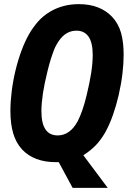

<svg xmlns="http://www.w3.org/2000/svg" viewBox="-20 -762 642 919"><path d="M261.2 14.2H248Q194.8 14.2 154.3 -1.2Q113.8 -16.6 85.9 -46.4Q56.6 -78.1 43.2 -123.8Q29.8 -169.4 29.8 -231.4Q29.8 -274.4 35.9 -324.2Q42 -374 54.2 -424.8Q66.4 -475.6 83 -520Q99.6 -564.5 119.1 -598.6Q137.7 -630.9 161.6 -658.2Q185.5 -685.5 218.8 -705.6Q248 -723.1 282.7 -732.7Q317.4 -742.2 357.4 -742.2Q409.2 -742.2 449 -726.6Q488.8 -710.9 516.1 -682.1Q546.4 -649.9 559.1 -605.7Q571.8 -561.5 571.8 -500Q571.8 -459.5 566.2 -410.4Q560.5 -361.3 547.9 -306.2Q536.6 -257.3 520.3 -210.9Q503.9 -164.6 483.4 -127.9Q473.1 -109.9 462.4 -95.5Q451.7 -81.1 440.4 -68.8Q414.6 -41.5 378.9 -19L495.6 137.2H327.6ZM256.3 -113.8Q285.6 -113.8 310.1 -131.3Q321.8 -139.6 332.3 -152.3Q342.8 -165 352.1 -182.1Q357.4 -192.4 363.3 -206.5Q369.1 -220.7 374.5 -235.8Q384.8 -265.1 395 -307.6Q402.8 -339.4 407.7 -364.5Q412.6 -389.6 416.5 -413.1Q423.8 -461.4 423.8 -498Q423.8 -557.1 404.3 -585.9Q384.3 -615.2 345.7 -615.2Q329.1 -615.2 315.7 -610.4Q302.2 -605.5 292 -598.1Q280.3 -589.8 269.5 -576.7Q258.8 -563.5 250 -547.4Q243.2 -535.2 238.5 -522.9Q233.9 -510.7 229 -496.6Q225.6 -486.3 222.9 -477.8Q220.2 -469.2 217.8 -460.9Q215.3 -452.6 212.9 -442.9Q210.4 -433.1 207 -419.9Q199.2 -388.7 194.3 -364Q189.5 -339.4 185.5 -315.4Q178.2 -266.1 178.2 -230Q178.2 -170.9 197.8 -142.6Q208 -127.4 222.9 -120.6Q237.8 -113.8 256.3 -113.8Z"/></svg>

Font: Hack
Style: Bold Italic
Weight: 700
Italic angle: -11°
Monospace: yes
Designer: Christopher Simpkins
Foundry: Christopher Simpkins
Version: Version 2.017; ttfautohint (v1.4.1) -l 4 -r 80 -G 350 -x 0 -